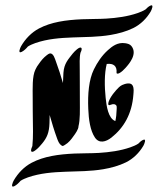

<svg xmlns="http://www.w3.org/2000/svg" viewBox="-20 -708 608 710"><path d="M443.8 -456.6C459.1 -473.5 489.3 -509.3 465.7 -538.1C460.1 -544.9 451.2 -547 443 -548.2C414.6 -552.6 394.3 -536.2 379.2 -522.7C357.2 -503.1 340.1 -477.7 327.2 -451.4C308.4 -413 304.1 -359.8 306.4 -305.6C307.9 -266.5 313.4 -225.4 331.1 -199.3C346.7 -176.1 371.8 -183.3 392 -199.2C438.3 -235.7 467.9 -287.3 473.2 -357.2C474 -368.4 475.9 -381 470.7 -391.3C463.7 -405.1 442.5 -398.4 431.9 -393.7C423.4 -389.9 415.7 -381.4 409.6 -374.7C401.3 -365.6 393.8 -355.6 387.7 -344.9C383.8 -338.1 371.9 -312.2 390.4 -320.9C398.9 -324.5 407.6 -323.3 411.2 -316C412.2 -311.4 411.4 -306.5 411.3 -301.9C410.9 -287.3 409.5 -273.1 406.5 -260.4C406.4 -260.4 406.2 -260.5 406.1 -260.5C380.1 -270.2 373.7 -316.3 370.7 -346.2C366.4 -387.1 365.5 -435.4 374.7 -471.5C399.6 -474.5 413 -463.9 411 -439.7C410.4 -433.1 419.2 -436.3 421.5 -437.6C430 -442.1 437.3 -449.6 443.8 -456.6ZM56 -39.4C64.2 -44.7 74.1 -48.7 83.6 -52.2C173.1 -83.1 269.7 -66.5 361.8 -82.2C390.5 -87.1 419.5 -94.8 445.8 -107.7C473 -121.2 494.8 -142.9 510.2 -169C513.3 -174.3 523.8 -198.4 507.8 -190.1C501.6 -186.9 496.3 -182 491.5 -176.9C482.8 -170.9 471.7 -166.8 461.7 -163.1C424.6 -150.3 385.1 -145.1 346.2 -142.6C316.1 -140.7 286 -141.6 256 -140.2C195.4 -137.5 141.8 -129.7 97.1 -106.2C69.3 -91.5 46.6 -67.9 30.9 -40.8C27.7 -35.5 17.2 -11.4 33.3 -19.7C41.9 -24.2 49.4 -31.5 56 -39.4ZM83.2 -536C91.4 -541.3 101.3 -545.3 110.8 -548.8C200.3 -579.7 296.9 -563.1 389 -578.8C417.7 -583.7 446.7 -591.4 473 -604.3C500.2 -617.8 522 -639.5 537.4 -665.6C540.5 -670.9 551 -695 535 -686.7C528.8 -683.5 523.5 -678.6 518.7 -673.5C509.9 -667.5 498.9 -663.4 488.9 -659.7C451.8 -646.9 412.3 -641.7 373.4 -639.2C343.3 -637.3 313.2 -638.2 283.2 -636.8C222.6 -634.1 169 -626.3 124.3 -602.8C96.5 -588.1 73.8 -564.5 58.1 -537.4C54.9 -532.1 44.4 -508 60.5 -516.3C69.1 -520.8 76.6 -528.1 83.2 -536ZM270.2 -240.5C270.2 -240.7 270.2 -240.8 270.2 -241C276.6 -265.2 275.3 -302.1 275.3 -332.2C275.3 -356.9 275.1 -381.6 275.1 -406.2C275.1 -420.6 274.9 -435.2 274.9 -449.8C274.9 -470.4 273.3 -494.4 277.6 -512.9C279 -516 282 -521.4 282 -526.8C282 -529.8 280.5 -532.2 277.4 -532.2C272.9 -532.2 266.8 -527.4 264.7 -525.7C258.8 -521.1 253.9 -515.5 249 -510C232.4 -488.5 217 -473.4 214.6 -439C213.7 -426.4 213.1 -413.7 212.8 -401C204.9 -428 196.5 -454.8 186.6 -481.2C183.3 -490 177.9 -510.5 165.8 -510.5C161.3 -510.5 155.2 -505.7 153.1 -504C141.1 -494.7 132.8 -485 124.1 -472.3C118.6 -465.3 114.5 -458.5 111 -450.8C98.6 -425.7 100.9 -381 100.9 -345.8C100.9 -329.3 101.1 -312.8 101.1 -296.4C101.1 -271.8 102 -246.3 102 -221.4C102 -203.3 101.5 -185.4 99.7 -168.2C97.4 -163 94.9 -156.4 94.9 -151.8C94.9 -148.6 96.3 -146.6 99.3 -146.6C103.8 -146.6 109.9 -151.4 112.1 -153.1C121.2 -160 128.7 -168.7 136 -177.5C153.5 -198.7 161.9 -217.4 163 -253C163.3 -262.9 163.5 -272.8 163.6 -282.8C171.8 -254 180.3 -225.4 190.6 -197.4C193.9 -188.4 198.5 -175 206.9 -171C207.4 -169.3 208.9 -168.3 210.9 -168.3C213.9 -168.3 217.5 -170.3 220.2 -172.3C233.4 -179.7 243.5 -192.6 252 -204.8L252 -204.8C258.2 -212.9 270.2 -230 270.2 -240.5Z"/></svg>

Font: Quiapo Free
Style: Regular
Weight: 400
Designer: Aaron Amar
Version: Version 001.002